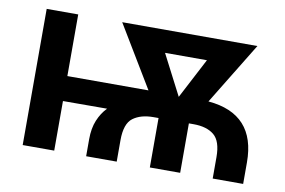

<svg xmlns="http://www.w3.org/2000/svg" viewBox="-63 -652 1127 758"><g transform="rotate(10 500.5 -273.0)"><path d="M321.8 0V-68.4Q321.8 -112.3 335.2 -144.5Q348.6 -176.8 370.6 -199.2L193.8 -198.7V0H67.4V-545.9H193.8V-298.8H519L370.1 -545.9H912.1L759.8 -296.9Q951.2 -280.3 951.2 -85.9V0H829.1V-85.9Q829.1 -149.9 799.8 -174.1Q770.5 -198.2 717.8 -198.2H698.7V0H577.1V-198.2H556.6Q505.9 -198.2 475.1 -175.3Q444.3 -152.3 444.3 -85.9V0ZM641.1 -294.4 725.6 -456.1H557.6Z"/></g></svg>

Font: Inter-SemiBold
Style: Regular
Weight: 600
Designer: Rasmus Andersson
Foundry: rsms
Version: Version 4.000;git-a52131595